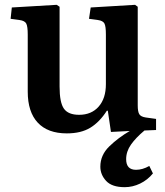

<svg xmlns="http://www.w3.org/2000/svg" viewBox="-20 -539 685 796"><path d="M497 237Q444 237 420 211Q396 185 396 152Q396 104 433 68Q470 32 518 4L440 8L427 -80H423Q393 -33 354.5 -9.5Q316 14 257 14Q178 14 136.5 -30.5Q95 -75 95 -159V-396Q95 -429 89 -441Q83 -453 61 -456L24 -461L29 -508L215 -519L227 -511V-180Q227 -114 245 -88.5Q263 -63 308 -63Q359 -63 389 -97Q419 -131 419 -190V-396Q419 -430 413 -441.5Q407 -453 386 -456L349 -461L356 -508L540 -519L551 -511V-102Q551 -76 557.5 -65.5Q564 -55 584 -52L627 -46V0L579 2Q543 32 523 60.5Q503 89 503 121Q503 165 544 165Q571 165 599 149L614 180Q592 207 561 222Q530 237 497 237Z"/></svg>

Font: Literata 36pt SemiBold
Style: Regular
Weight: 600
Designer: Latin by Veronika Burian and Jose Scaglione. Greek by Irene Vlachou. Cyrillic by Vera Evstafieva.
Foundry: TypeTogether
Version: Version 3.002